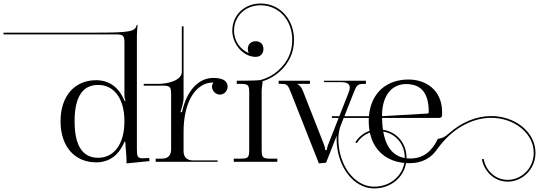

<svg xmlns="http://www.w3.org/2000/svg" viewBox="-310 -922 3071 1094"><path d="M115 -231C115 -372 162 -438 249 -438C340 -438 399 -361 399 -231C399 -101 340 -23 249 -23C162 -23 115 -90 115 -231ZM35 -231C35 -85 117 3 238 3C311 3 367 -36 399 -114H404C405 -79 411 -44 411 1V9L542 -4L540 -22L523 -21C515 -21 510 -20 504 -20C474 -20 470 -31 470 -71V-719C470.1 -739.1 473 -767.3 474 -780L468.5 -779.8C462.5 -741 425.5 -736 231 -736H-290V-726H346C394.2 -726 399 -721 399 -673V-382C399 -366 401 -357 405 -351V-348H399C367 -426 311 -465 238 -465C117 -465 35 -377 35 -231Z M577 0H930V-8H790C755 -8 736 -26 736 -61V-172C736 -340 804 -452 905 -452V-451C901 -445 898 -437 898 -428C898 -404 919 -383 943 -383C967 -383 987 -404 987 -428C987 -448 974 -464 957 -470C941 -476 924 -478 905 -478C822 -478 753.5 -406.5 727 -283H719V-285C723.5 -299 736 -339 736 -363V-393V-405V-772H726V-512C726 -466 652 -444 589 -444H509V-434H612C660 -434 665 -429 665 -381V-71C665 -36 647 -18 612 -18H577Z M1039 -462V-444H1057C1105 -444 1110 -439 1110 -391V-71C1110 -23 1105 -18 1057 -18H1022V0H1270V-18H1235C1187 -18 1181 -23 1181 -71V-405C1181 -423.3 1186 -438.6 1186 -459C1224.6 -470.8 1259.4 -491.3 1287.4 -517.8C1334.4 -562.2 1365.3 -619.5 1365.3 -695.1C1365.3 -809.8 1286.7 -902 1174.6 -902C1082.7 -902 1013.6 -835.7 1013.6 -747.2C1013.6 -671.8 1075 -598 1147 -598C1175 -598 1191 -617 1191 -643C1191 -671 1173 -687 1147 -687C1119 -687 1102 -669 1102 -643C1102 -633.9 1104 -625.9 1107.6 -619.3C1060.8 -639.4 1023.6 -685.7 1023.6 -747.2C1023.6 -830 1087.7 -892 1174.6 -892C1280.5 -892 1355.3 -805.3 1355.3 -695.1C1355.3 -622.4 1326 -568 1280.5 -525C1251.2 -497.3 1214 -476.3 1172.6 -465.6C1156 -462.1 1039 -462 1039 -462Z M1278 -462V-444H1291C1327 -444 1330 -439 1349 -391L1507 9L1548 5L1608.7 -149.2C1608.2 -143 1608 -136.8 1608 -130.6C1608 25.2 1703.8 151.7 1821.9 151.7C1927.2 151.7 2006.4 74.6 2006.4 -22.9C2006.4 -116.1 1936.9 -184.5 1847.2 -184.5C1783.2 -184.5 1739.8 -151.2 1714.8 -111.7L1723.2 -106.3C1746.8 -143.5 1787.1 -174.5 1847.2 -174.5C1931.5 -174.5 1996.4 -110.7 1996.4 -22.9C1996.4 68.7 1922.2 141.7 1821.9 141.7C1709.4 141.7 1618 19.7 1618 -130.6C1618 -153.9 1621.5 -177.8 1629.2 -201.2L1704 -391C1721.3 -434.9 1726 -444 1762 -444H1775V-462H1536V-454H1633C1670.7 -454 1682.9 -441.7 1682.9 -423.3C1682.9 -413.9 1679.7 -402.8 1675 -391L1565 -111C1555 -87 1552 -72 1552 -69V-67H1543V-69C1543 -73 1541 -87 1533 -106L1416 -404C1409 -421 1399 -437 1385 -442V-444H1456V-462Z M1867 -260V-275C1871 -382 1925 -443 2004 -443C2088 -443 2133 -394 2133 -284C2133 -278 2130 -275.3 2125 -275ZM1867 -250H2191C2202 -250 2209 -255 2209 -266V-284C2209 -409 2116 -469 2018 -469C1891.1 -469 1803.3 -391.5 1792.2 -260H1581V-250H1791.5C1791.2 -243.8 1791 -237.4 1791 -231C1791 -82 1883 7.8 2022.3 7.8C2095.7 7.8 2147.7 -21.3 2185.1 -77.4C2260.5 -181.2 2371.5 -250.6 2488.7 -250.6C2621.3 -250.6 2731.1 -162.1 2731.1 -51.7C2731.1 39.9 2657.7 102.9 2583.5 102.9C2501.8 102.9 2454.1 36.4 2445.8 -16.4L2435.9 -14.9C2444.8 41.8 2496.2 112.9 2583.6 112.9C2663.1 112.9 2741.1 45.6 2741.1 -51.8C2741.1 -168.1 2626.4 -260.7 2488.5 -260.7C2401.7 -260.7 2318.7 -223.8 2250.3 -163.9C2223.7 -139.7 2209 -134.3 2184.8 -130.7C2150.6 -58.8 2100.3 -18.9 2028.5 -18.9C1924 -19 1870 -94 1867 -250Z"/></svg>

Font: FoglihtenNo04
Style: Regular
Weight: 500
Designer: gluk (gluksza@wp.pl)
Foundry: gluk (gluksza@wp.pl)
Version: Version 0.70